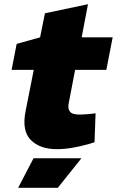

<svg xmlns="http://www.w3.org/2000/svg" viewBox="-20 -698 554 910"><path d="M250 9Q169 9 126 -34.5Q83 -78 101 -170L140 -367H35L59 -490L170 -521L193 -635L397 -678L367 -521H514L484 -367H336L305 -205Q301 -183 311.5 -169Q322 -155 357 -155Q370 -155 382 -156Q394 -157 407 -158L433 -161L428 -24L403 -16Q361 -4 322.5 2.5Q284 9 250 9ZM66 192 139 52H366L254 192Z"/></svg>

Font: REM ExtraBold
Style: Italic
Weight: 800
Italic angle: -11°
Designer: Octavio Pardo
Foundry: Ashler Design
Version: Version 1.005;gftools[0.9.28]